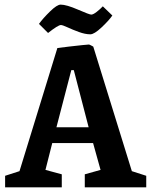

<svg xmlns="http://www.w3.org/2000/svg" viewBox="-20 -807 650 827"><path d="M369.1 -659.2Q347.2 -659.2 319.8 -669.2Q292.5 -679.2 271 -689.2Q249.5 -699.2 242.2 -699.2Q230.5 -699.2 187 -665L147.9 -704.1Q165.5 -728.5 195.6 -757.8Q225.6 -787.1 241.2 -787.1Q266.1 -787.1 315.7 -765.6Q365.2 -744.1 373 -744.1Q381.3 -744.1 396.5 -755.9Q411.6 -767.6 422.9 -779.8L463.9 -740.2Q448.7 -718.3 417.2 -688.7Q385.7 -659.2 369.1 -659.2ZM2 0V-49.8L64 -69.8L227.1 -600.1Q244.6 -602.5 277.6 -606.4Q310.5 -610.4 335.4 -612.8Q360.4 -615.2 362.8 -615.2Q364.7 -615.2 369.4 -612.8Q374 -610.4 377.9 -608.4L381.8 -606L547.9 -69.8L609.9 -49.8V0H345.2V-56.2L413.1 -75.2L380.9 -190.9H205.1L175.8 -75.2L246.1 -56.2V0ZM223.1 -258.8H361.8L297.9 -504.9H287.1Z"/></svg>

Font: Grenze SemiBold
Style: Regular
Weight: 600
Designer: Renata Polastri
Foundry: Omnibus-Type
Version: Version 1.002;PS 001.002;hotconv 1.0.88;makeotf.lib2.5.64775